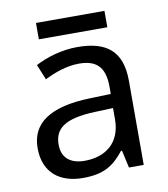

<svg xmlns="http://www.w3.org/2000/svg" viewBox="-79 -744 718 820"><g transform="rotate(-10 280.5 -333.5)"><path d="M429 -677H132V-606H429ZM288 -545C218 -545 152 -524 105 -499L132 -433C176 -454 227 -474 283 -474C353 -474 394 -444 394 -355V-323L303 -320C128 -315 46 -256 46 -149C46 -40 118 10 215 10C305 10 348 -17 395 -76H399L416 0H480V-365C480 -490 418 -545 288 -545ZM314 -259 393 -262V-214C393 -110 325 -61 235 -61C177 -61 137 -88 137 -148C137 -216 180 -254 314 -259Z"/></g></svg>

Font: Noto Sans Newa
Style: Regular
Weight: 400
Designer: Monotype Design Team
Foundry: Monotype Imaging Inc.
Version: Version 2.007